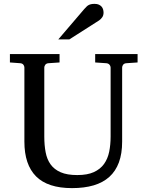

<svg xmlns="http://www.w3.org/2000/svg" viewBox="-20 -948 752 984"><path d="M627 -624Q616.2 -623 611.1 -616.2Q606 -609.4 606 -602.1V-222.2Q606 -160.6 589.4 -115.7Q572.8 -70.8 540.3 -41.5Q507.8 -12.2 459.7 2Q411.6 16.1 349.1 16.1Q225.1 16.1 165 -43.9Q105 -104 105 -222.2V-602.1Q105 -609.4 99.9 -616.2Q94.7 -623 84 -624L30.8 -627.9V-670.9H285.2V-627.9L228 -624Q217.3 -623 212.2 -616.2Q207 -609.4 207 -602.1V-248Q207 -204.1 213.9 -167.7Q220.7 -131.3 239.3 -105.5Q257.8 -79.6 290.8 -65.2Q323.7 -50.8 376 -50.8Q427.7 -50.8 460.9 -65.9Q494.1 -81.1 513.2 -107.7Q532.2 -134.3 539.6 -170.4Q546.9 -206.5 546.9 -248V-602.1Q546.9 -609.4 541.3 -616.2Q535.6 -623 524.9 -624L467.8 -627.9V-670.9H685.1V-627.9ZM510.7 -883.3Q510.7 -869.6 504.2 -859.9Q497.6 -850.1 487.8 -843.3L335.4 -746.1H278.8L411.6 -901.4Q417.5 -907.7 422.4 -912.8Q427.2 -918 433.1 -921.4Q439 -924.8 446.5 -926.5Q454.1 -928.2 464.8 -928.2Q478 -928.2 486.8 -924.1Q495.6 -919.9 501 -913.6Q506.3 -907.2 508.5 -899.2Q510.7 -891.1 510.7 -883.3Z"/></svg>

Font: BabelStone Ogham
Style: Italic
Weight: 400
Italic angle: -30°
Designer: Andrew West
Foundry: BabelStone
Version: Version 2.02 March 14, 2022